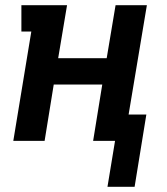

<svg xmlns="http://www.w3.org/2000/svg" viewBox="-20 -540 640 736"><path d="M392 176 421 0H337L372 -216H186L151 0H31L100 -419H62V-520H237L203 -317H389L423 -520H543L473 -101H541L496 176Z"/></svg>

Font: Iosevka Etoile
Style: Bold Italic
Weight: 700
Italic angle: -9°
Designer: Belleve Invis
Foundry: Belleve Invis
Version: Version 28.1.0; ttfautohint (v1.8.4)